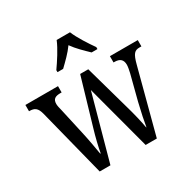

<svg xmlns="http://www.w3.org/2000/svg" viewBox="-170 -926 1074 1086"><g transform="rotate(-30 367.5 -383.0)"><path d="M251 -619V-606H288C319 -636 355 -670 381 -707C407 -670 443 -636 474 -606H512V-619C485 -657 443 -721 425 -766H338C320 -721 278 -657 251 -619ZM65 -442 177 0H247L364 -424L477 0H550L660 -417C677 -483 691 -495 723 -495H735V-536H553V-495H559C594 -495 612 -480 612 -446C612 -435 608 -413 604 -396L562 -233C547 -171 536 -118 531 -85H529C524 -119 506 -193 493 -237L410 -533H357L268 -230C254 -184 238 -118 233 -86H230C225 -118 212 -191 201 -239L163 -410C159 -425 155 -442 155 -453C155 -486 173 -495 207 -495H214V-536H1V-495H3C37 -495 54 -484 65 -442Z"/></g></svg>

Font: Noto Serif Lao Condensed
Style: Regular
Weight: 400
Width: 3
Designer: Monotype Design Team
Foundry: Monotype Imaging Inc.
Version: Version 2.003